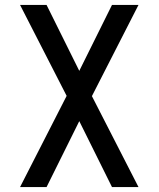

<svg xmlns="http://www.w3.org/2000/svg" viewBox="-20 -755 640 775"><path d="M61 0 249 -368 61 -735H168L300 -469L432 -735H539L351 -367L539 0H432L300 -266L168 0Z"/></svg>

Font: Zed Mono Medium Extended
Style: Regular
Weight: 500
Width: 7
Monospace: yes
Designer: Belleve Invis
Foundry: Belleve Invis
Version: Version 1.0.0; ttfautohint (v1.8.4)